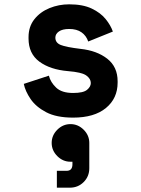

<svg xmlns="http://www.w3.org/2000/svg" viewBox="-20 -530 652 888"><path d="M318 14Q241 14 193.5 -11Q146 -36 121.5 -72Q97 -108 90 -142L206 -180Q214 -149 240 -124.5Q266 -100 318 -100Q365 -100 382.5 -114.5Q400 -129 400 -146Q400 -166 379 -181Q358 -196 295 -201Q212 -208 162 -245Q112 -282 112 -352V-358Q112 -407 139 -441Q166 -475 209 -492.5Q252 -510 300 -510Q363 -510 404 -490.5Q445 -471 468.5 -442Q492 -413 502 -384L388 -338Q379 -365 357 -380.5Q335 -396 300 -396Q269 -396 252.5 -384.5Q236 -373 236 -356Q236 -332 261 -322Q286 -312 352 -304Q428 -296 476 -258.5Q524 -221 524 -154V-148Q524 -75 470 -30.5Q416 14 318 14ZM243 338V260H288Q315 260 315 230V218H306Q271 218 245 192Q219 166 219 131Q219 96 245 70Q271 44 306 44Q341 44 367 70Q393 96 393 131V248Q393 286 367 312Q341 338 303 338Z"/></svg>

Font: Space Mono
Style: Bold
Weight: 700
Monospace: yes
Designer: Colophon Foundry + Benjamin Critton
Foundry: Colophon Foundry & Benjamin Critton
Version: Version 1.003; ttfautohint (v1.8.4.7-5d5b)